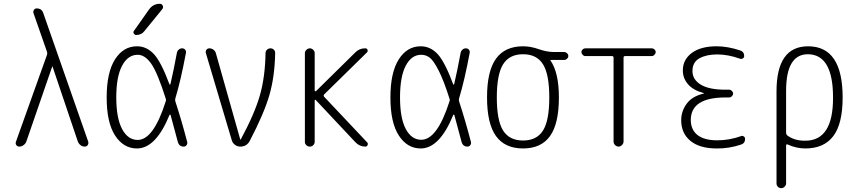

<svg xmlns="http://www.w3.org/2000/svg" viewBox="-20 -775 4540 1015"><path d="M82 0Q72.3 0 66.4 -7.8Q60.5 -15.6 64.5 -26.4L228.5 -485.4Q231.4 -493.2 228.5 -501L157.2 -705.1Q154.3 -713.9 159.2 -722.2Q164.1 -730.5 173.8 -730.5Q201.2 -730.5 209 -705.1L446.3 -26.4Q449.2 -16.6 443.8 -8.3Q438.5 0 427.7 0Q416 0 406.2 -7.3Q396.5 -14.6 391.6 -26.4L257.8 -422.9Q257.8 -423.8 256.8 -423.8Q255.9 -423.8 255.9 -422.9L119.1 -26.4Q115.2 -15.6 104.5 -7.8Q93.8 0 82 0Z M767.6 -724.6Q789.1 -754.9 825.2 -754.9Q835.9 -754.9 840.3 -745.1Q844.7 -735.4 837.9 -726.6L743.2 -610.4Q728.5 -590.8 700.2 -589.8Q692.4 -589.8 687.5 -597.7Q682.6 -605.5 688.5 -612.3ZM708 -485.4Q656.2 -485.4 625.5 -427.7Q594.7 -370.1 594.7 -260.3Q594.7 -150.4 625.5 -92.8Q656.2 -35.2 708 -35.2Q791 -35.2 855.5 -237.3Q859.4 -246.1 856.4 -252.9Q812.5 -391.6 779.3 -438.5Q746.1 -485.4 708 -485.4ZM704.1 9.8Q632.8 9.8 588.4 -58.6Q543.9 -127 543.9 -259.8Q543.9 -391.6 587.9 -460.9Q631.8 -530.3 704.1 -530.3Q754.9 -530.3 793 -489.7Q831.1 -449.2 876 -329.1Q877 -327.1 878.4 -327.6Q879.9 -328.1 880.9 -330.1Q897.5 -400.4 915 -495.1Q917 -505.9 924.8 -512.7Q932.6 -519.5 942.9 -519.5Q953.1 -519.5 959 -512.2Q964.8 -504.9 962.9 -495.1Q935.5 -348.6 907.2 -255.9Q904.3 -247.1 907.2 -238.3Q939.5 -139.6 969.7 -24.4Q971.7 -15.6 966.3 -7.8Q960.9 0 951.2 0Q926.8 0 919.9 -25.4Q887.7 -144.5 881.8 -167Q880.9 -168.9 878.9 -168.9Q877 -168.9 876 -167Q803.7 9.8 704.1 9.8Z M1205.1 -34.2 1068.4 -494.1Q1065.4 -503.9 1071.3 -511.7Q1077.1 -519.5 1086.9 -519.5Q1098.6 -519.5 1108.4 -512.2Q1118.2 -504.9 1121.1 -494.1L1250 -38.1Q1250 -37.1 1251 -37.1Q1252.9 -37.1 1252.9 -38.1Q1326.2 -173.8 1354 -271.5Q1381.8 -369.1 1383.8 -495.1Q1383.8 -504.9 1391.6 -512.2Q1399.4 -519.5 1409.7 -519.5Q1419.9 -519.5 1427.2 -512.7Q1434.6 -505.9 1434.6 -495.1Q1432.6 -371.1 1404.3 -272.9Q1376 -174.8 1300.8 -31.2Q1285.2 0 1250 0Q1234.4 0 1221.7 -9.8Q1209 -19.5 1205.1 -34.2Z M1591.8 -25.4V-494.1Q1591.8 -503.9 1600.1 -511.7Q1608.4 -519.5 1618.2 -519.5Q1627.9 -519.5 1635.7 -511.7Q1643.6 -503.9 1643.6 -494.1V-295.9Q1643.6 -293.9 1646 -293Q1648.4 -292 1650.4 -293L1858.4 -498Q1880.9 -520.5 1912.1 -519.5Q1919.9 -519.5 1922.9 -511.7Q1925.8 -503.9 1919.9 -498L1694.3 -276.4Q1688.5 -270.5 1693.4 -263.7L1920.9 -22.5Q1926.8 -16.6 1923.3 -8.3Q1919.9 0 1912.1 0Q1880.9 0 1859.4 -22.5L1649.4 -246.1Q1644.5 -251 1643.6 -243.2V-25.4Q1643.6 -15.6 1636.2 -7.8Q1628.9 0 1618.2 0Q1607.4 0 1599.6 -7.3Q1591.8 -14.6 1591.8 -25.4Z M2207 -485.4Q2155.3 -485.4 2125 -427.7Q2094.7 -370.1 2094.7 -260.3Q2094.7 -150.4 2125 -93.3Q2155.3 -36.1 2207 -36.1Q2291 -36.1 2355.5 -237.3Q2359.4 -246.1 2356.4 -252.9Q2326.2 -348.6 2299.3 -401.4Q2272.5 -454.1 2252.4 -469.7Q2232.4 -485.4 2207 -485.4ZM2204.1 9.8Q2132.8 9.8 2088.4 -58.6Q2043.9 -127 2043.9 -259.8Q2043.9 -391.6 2087.9 -460.9Q2131.8 -530.3 2204.1 -530.3Q2254.9 -530.3 2293 -489.7Q2331.1 -449.2 2376 -329.1Q2377 -327.1 2378.4 -327.6Q2379.9 -328.1 2380.9 -330.1Q2397.5 -400.4 2415 -495.1Q2417 -505.9 2424.8 -512.7Q2432.6 -519.5 2442.9 -519.5Q2453.1 -519.5 2459 -512.2Q2464.8 -504.9 2462.9 -495.1Q2435.5 -348.6 2407.2 -255.9Q2404.3 -247.1 2407.2 -238.3Q2439.5 -139.6 2469.7 -24.4Q2471.7 -15.6 2466.3 -7.8Q2460.9 0 2451.2 0Q2426.8 0 2419.9 -25.4Q2387.7 -144.5 2381.8 -167Q2380.9 -168.9 2378.9 -168.9Q2377 -168.9 2376 -167Q2303.7 9.8 2204.1 9.8Z M2850.6 -435.1Q2817.4 -488.3 2745.1 -488.3Q2672.9 -488.3 2639.6 -435.1Q2606.4 -381.8 2606.4 -259.8Q2606.4 -137.7 2639.6 -85Q2672.9 -32.2 2745.1 -32.2Q2817.4 -32.2 2850.6 -85Q2883.8 -137.7 2883.8 -259.8Q2883.8 -381.8 2850.6 -435.1ZM2745.1 -530.3Q2785.2 -530.3 2828.1 -515.1Q2871.1 -500 2909.2 -500H2962.9Q2970.7 -500 2977.5 -493.7Q2984.4 -487.3 2984.4 -479Q2984.4 -470.7 2977.5 -464.4Q2970.7 -458 2962.9 -458H2890.6H2889.6V-456.1Q2934.6 -391.6 2934.6 -259.8Q2934.6 -121.1 2887.7 -55.7Q2840.8 9.8 2745.1 9.8Q2649.4 9.8 2602.1 -55.7Q2554.7 -121.1 2554.7 -260.3Q2554.7 -399.4 2602.1 -464.8Q2649.4 -530.3 2745.1 -530.3Z M3074.2 -478.5Q3066.4 -478.5 3060.1 -485.4Q3053.7 -492.2 3053.7 -500Q3053.7 -507.8 3060.1 -513.7Q3066.4 -519.5 3074.2 -519.5H3425.8Q3433.6 -519.5 3439.9 -513.7Q3446.3 -507.8 3446.3 -500Q3446.3 -492.2 3439.9 -485.4Q3433.6 -478.5 3425.8 -478.5H3284.2Q3276.4 -478.5 3276.4 -469.7V-26.4Q3276.4 -16.6 3268.1 -8.3Q3259.8 0 3250 0Q3240.2 0 3231.9 -7.8Q3223.6 -15.6 3223.6 -26.4V-469.7Q3223.6 -478.5 3215.8 -478.5Z M3700.2 -280.3Q3701.2 -280.3 3701.2 -281.2Q3701.2 -283.2 3699.2 -283.2Q3644.5 -297.9 3617.2 -329.6Q3589.8 -361.3 3589.8 -402.3Q3589.8 -460 3637.2 -495.1Q3684.6 -530.3 3768.6 -530.3Q3826.2 -530.3 3891.6 -508.8Q3914.1 -502 3914.1 -478.5Q3914.1 -470.7 3907.2 -466.3Q3900.4 -461.9 3891.6 -464.8Q3828.1 -487.3 3771.5 -487.3Q3714.8 -487.3 3677.7 -466.8Q3640.6 -446.3 3640.6 -399.4Q3640.6 -354.5 3684.6 -327.6Q3728.5 -300.8 3815.4 -300.8H3835Q3842.8 -300.8 3849.1 -294.4Q3855.5 -288.1 3855.5 -280.3Q3855.5 -272.5 3849.1 -266.1Q3842.8 -259.8 3835 -259.8H3815.4Q3632.8 -259.8 3631.8 -141.6Q3631.8 -88.9 3667.5 -61Q3703.1 -33.2 3771.5 -33.2Q3835.9 -33.2 3898.4 -55.7Q3905.3 -58.6 3912.1 -53.7Q3918.9 -48.8 3918.9 -41Q3918.9 -17.6 3897.5 -10.7Q3834 10.7 3768.6 9.8Q3678.7 9.8 3629.9 -30.3Q3581.1 -70.3 3581.1 -139.6Q3581.1 -187.5 3610.4 -227.1Q3639.6 -266.6 3700.2 -280.3Z M4135.7 -294.9V-73.2Q4135.7 -64.5 4142.6 -58.6Q4180.7 -30.3 4237.3 -31.2Q4384.8 -31.2 4383.8 -259.8Q4383.8 -487.3 4251 -488.3Q4135.7 -488.3 4135.7 -294.9ZM4085 194.3V-292Q4085 -530.3 4252 -530.3Q4434.6 -530.3 4434.6 -259.8Q4434.6 -121.1 4385.3 -55.7Q4335.9 9.8 4237.3 9.8Q4189.5 9.8 4142.6 -11.7Q4140.6 -12.7 4138.2 -11.2Q4135.7 -9.8 4135.7 -6.8V194.3Q4135.7 204.1 4127.9 211.9Q4120.1 219.7 4109.9 219.7Q4099.6 219.7 4092.3 212.4Q4085 205.1 4085 194.3Z"/></svg>

Font: Rounded-X Mgen+ 1mn light
Style: Regular
Weight: 200
Designer: [Source Han Sans]
Ryoko NISHIZUKA  (kana & ideographs); Paul D. Hunt (Latin, Greek & Cyrillic); Wenlong ZHANG  (bopomofo
Version: Version 1.059.20150602